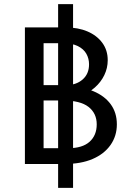

<svg xmlns="http://www.w3.org/2000/svg" viewBox="-20 -790 629 925"><path d="M287 -313 305 -373Q376 -373 430 -350.5Q484 -328 513.5 -287.5Q543 -247 543 -191Q543 -135 512.5 -91.5Q482 -48 426 -24Q370 0 292 0H100V-658H295Q356 -658 401.5 -638.5Q447 -619 473 -583.5Q499 -548 499 -500Q499 -462 482.5 -428Q466 -394 437 -368.5Q408 -343 370 -328Q332 -313 287 -313ZM167 -380H299Q347 -380 378 -407Q409 -434 409 -480Q409 -508 396 -531Q383 -554 355 -568Q327 -582 278 -582H190V-76H309Q377 -76 411.5 -107Q446 -138 446 -191Q446 -244 406.5 -275Q367 -306 282 -306H167ZM260 115V-770H332V115Z"/></svg>

Font: Ysabeau SemiBold
Style: Regular
Weight: 600
Designer: Christian Thalmann (Catharsis Fonts)
Version: Version 2.000;gftools[0.9.27.dev2+g8671c4b]